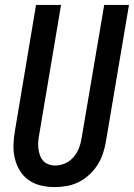

<svg xmlns="http://www.w3.org/2000/svg" viewBox="-20 -755 546 783"><path d="M203 8Q174 8 146.5 1.5Q119 -5 97 -20.5Q75 -36 61 -59Q47 -82 40.5 -109Q34 -136 35 -164.5Q36 -193 41 -222L127 -735H229L140 -207Q137 -193 136 -178.5Q135 -164 136.5 -150Q138 -136 142.5 -123Q147 -110 155.5 -100Q164 -90 177.5 -85Q191 -80 205 -80Q226 -80 246 -89Q266 -98 280.5 -115Q295 -132 302.5 -152Q310 -172 313 -193L405 -735H506L412 -178Q408 -154 400 -129.5Q392 -105 378 -83Q364 -61 344 -42.5Q324 -24 301 -12.5Q278 -1 252.5 3.5Q227 8 203 8Z"/></svg>

Font: iosevka_custom_sans_ss08 SmBd
Style: Italic
Weight: 600
Italic angle: -10°
Designer: Belleve Invis
Foundry: Belleve Invis
Version: Version 10.3.0; ttfautohint (v1.8.3)